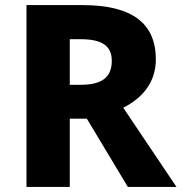

<svg xmlns="http://www.w3.org/2000/svg" viewBox="-20 -734 713 754"><path d="M304 -714H84V0H254V-268H321L482 0H673L464 -311C537 -348 592 -408 592 -501C592 -643 498 -714 304 -714ZM297 -580C382 -580 419 -553 419 -495C419 -429 378 -401 297 -401H254V-580Z"/></svg>

Font: Noto Sans Gurmukhi ExtraBold
Style: Regular
Weight: 800
Designer: Jelle Bosma - Monotype Design Team
Foundry: Monotype Imaging Inc.
Version: Version 2.004